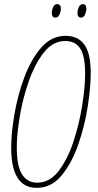

<svg xmlns="http://www.w3.org/2000/svg" viewBox="-20 -897 475 927"><path d="M157 10Q228 10 277.5 -50Q327 -110 358 -199.5Q389 -289 403.5 -382.5Q418 -476 418 -544Q418 -640 387 -682Q356 -724 297 -724Q228 -724 178.5 -666.5Q129 -609 97 -522.5Q65 -436 49.5 -344.5Q34 -253 34 -184Q34 10 157 10ZM160 -15Q112 -15 86.5 -55Q61 -95 61 -186Q61 -246 75 -332Q89 -418 118 -502Q147 -586 191 -642.5Q235 -699 295 -699Q344 -699 367.5 -662.5Q391 -626 391 -542Q391 -478 377 -389Q363 -300 335 -214.5Q307 -129 263.5 -72Q220 -15 160 -15ZM248 -812Q261 -812 267.5 -827Q274 -842 274 -854Q274 -877 256 -877Q243 -877 236.5 -862.5Q230 -848 230 -835Q230 -812 248 -812ZM371 -812Q384 -812 390.5 -827Q397 -842 397 -854Q397 -877 380 -877Q367 -877 360.5 -862.5Q354 -848 354 -835Q354 -812 371 -812Z"/></svg>

Font: Noto Sans Display Condensed Thin
Style: Italic
Weight: 250
Width: 3
Italic angle: -12°
Designer: Monotype Design Team
Foundry: Monotype Imaging Inc.
Version: Version 1.900